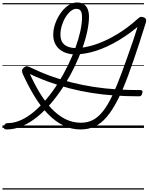

<svg xmlns="http://www.w3.org/2000/svg" viewBox="-20 -1031 1198 1547"><path d="M34 12Q19 12 14 5Q9 -2 13 -17Q17 -29 23.5 -34Q30 -39 42 -39Q96 -39 150.5 -64Q205 -89 257.5 -134Q310 -179 358.5 -237.5Q407 -296 449.5 -364Q492 -432 527 -503.5Q562 -575 587.5 -645Q613 -715 627 -778.5Q641 -842 641 -893Q641 -915 636.5 -930Q632 -945 622 -952.5Q612 -960 596 -960Q572 -960 549.5 -941.5Q527 -923 508 -892Q489 -861 478 -824.5Q467 -788 467 -752Q467 -714 482.5 -690Q498 -666 526.5 -655Q555 -644 591 -644Q663 -644 748.5 -672.5Q834 -701 922 -754Q1010 -807 1088 -878Q1098 -887 1107.5 -892.5Q1117 -898 1133 -893Q1150 -888 1155 -877.5Q1160 -867 1156 -852Q1150 -834 1144 -814.5Q1138 -795 1131.5 -775Q1125 -755 1118.5 -734.5Q1112 -714 1106 -694Q1056 -541 1013 -424Q970 -307 927.5 -224.5Q885 -142 840.5 -89.5Q796 -37 744.5 -12.5Q693 12 629 12Q554 12 488.5 -21Q423 -54 365.5 -113.5Q308 -173 258 -255Q208 -337 163 -436Q157 -450 157.5 -462Q158 -474 172 -486Q184 -497 195 -497Q206 -497 220 -490Q304 -449 388 -418.5Q472 -388 558 -366.5Q644 -345 734 -331Q824 -317 918.5 -311Q1013 -305 1115 -305Q1123 -305 1126.5 -298.5Q1130 -292 1126 -279Q1123 -266 1117 -260.5Q1111 -255 1102 -255Q1000 -255 904.5 -261.5Q809 -268 717.5 -282.5Q626 -297 537.5 -320Q449 -343 361.5 -375.5Q274 -408 185 -452L209 -461Q251 -365 297.5 -287.5Q344 -210 396.5 -155Q449 -100 507.5 -71Q566 -42 632 -42Q686 -42 729 -64.5Q772 -87 810 -135Q848 -183 884.5 -260Q921 -337 961.5 -447Q1002 -557 1052 -702Q1064 -739 1077 -778.5Q1090 -818 1103 -860L1126 -846Q1034 -765 940.5 -708.5Q847 -652 756.5 -622.5Q666 -593 585 -593Q549 -593 517 -603Q485 -613 461 -632.5Q437 -652 423 -681.5Q409 -711 409 -751Q409 -796 425.5 -842Q442 -888 469 -926Q496 -964 530 -987.5Q564 -1011 600 -1011Q635 -1011 656 -996.5Q677 -982 687 -956Q697 -930 697 -896Q697 -845 683 -778.5Q669 -712 642 -638Q615 -564 578 -488Q541 -412 494.5 -339Q448 -266 394.5 -202.5Q341 -139 282 -91Q223 -43 160.5 -15.5Q98 12 34 12ZM0 486H1140V496H0ZM0 -20H1140V0H0ZM0 -505H1140V-500H0ZM0 -1006H1140V-996H0Z"/></svg>

Font: Playwrite CA Guides
Style: Regular
Weight: 400
Designer: Veronika Burian, José Scaglione
Foundry: TypeTogether
Version: Version 1.003